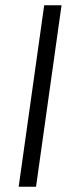

<svg xmlns="http://www.w3.org/2000/svg" viewBox="-20 -710 289 730"><path d="M214 -690 117 0H51L148 -690Z"/></svg>

Font: Exo 2 Light
Style: Italic
Weight: 300
Italic angle: -8°
Designer: Natanael Gama
Foundry: Natanael Gama
Version: Version 2.010